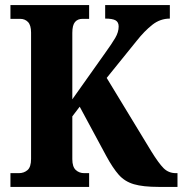

<svg xmlns="http://www.w3.org/2000/svg" viewBox="-20 -734 717 754"><path d="M21 0V-54H54Q74 -54 88 -66Q102 -78 102 -110V-606Q102 -635 90 -647.5Q78 -660 59 -660H21V-714H330V-660H304Q285 -660 274.5 -647.5Q264 -635 264 -605V-344L393 -526Q419 -562 432.5 -585Q446 -608 446 -630Q446 -647 434 -654Q422 -661 393 -661V-714H647V-661Q609 -661 578 -636.5Q547 -612 517 -574L399 -428L574 -140Q603 -93 622.5 -73.5Q642 -54 671 -54H677V0H603Q542 0 506 -10.5Q470 -21 446.5 -47.5Q423 -74 397 -122L293 -315L264 -277V-109Q264 -79 277.5 -66.5Q291 -54 311 -54H330V0Z"/></svg>

Font: Noto Serif Ethiopic Condensed ExtraBold
Style: Regular
Weight: 800
Width: 3
Designer: Monotype Design Team
Foundry: Monotype Imaging Inc.
Version: Version 2.102; ttfautohint (v1.8.4.7-5d5b)